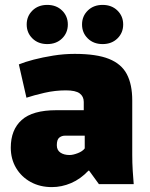

<svg xmlns="http://www.w3.org/2000/svg" viewBox="-20 -752 611 784"><path d="M192 12Q143 12 105 -9Q67 -30 45.5 -66.5Q24 -103 24 -149Q24 -222 68.5 -262Q113 -302 210 -302H322V-336Q322 -358 305.5 -370.5Q289 -383 249 -383Q205 -383 161.5 -373Q118 -363 88 -353L57 -489Q81 -499 117.5 -508.5Q154 -518 197.5 -525Q241 -532 285 -532Q374 -532 425 -511.5Q476 -491 498 -449Q520 -407 520 -342V-119Q520 -87 522 -54.5Q524 -22 526 0H384L344 -55H341Q309 -21 270.5 -4.5Q232 12 192 12ZM264 -119Q278 -119 297.5 -126.5Q317 -134 326 -146V-198H245Q232 -198 222 -190Q212 -182 212 -159Q212 -139 226.5 -129Q241 -119 264 -119ZM173 -572Q136 -572 112.5 -595Q89 -618 89 -652Q89 -686 112.5 -709Q136 -732 173 -732Q210 -732 233.5 -709Q257 -686 257 -652Q257 -618 233.5 -595Q210 -572 173 -572ZM399 -572Q362 -572 338.5 -595Q315 -618 315 -652Q315 -686 338.5 -709Q362 -732 399 -732Q436 -732 459.5 -709Q483 -686 483 -652Q483 -618 459.5 -595Q436 -572 399 -572Z"/></svg>

Font: Murecho Black
Style: Regular
Weight: 900
Designer: Neil Summerour
Foundry: Positype
Version: Version 1.010; ttfautohint (v1.8.3)